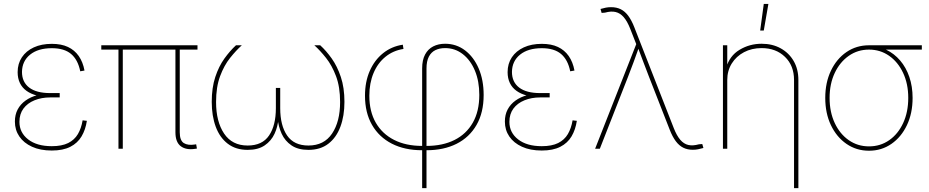

<svg xmlns="http://www.w3.org/2000/svg" viewBox="-20 -770 4811 994"><path d="M248 9.3Q188.5 9.3 145.8 -10.3Q103 -29.8 80.1 -63.5Q57.1 -97.2 57.1 -140.6Q57.1 -176.3 71.5 -203.4Q85.9 -230.5 112.1 -249.3Q138.2 -268.1 174.1 -277.8Q210 -287.6 252.9 -287.6H289.1V-265.6H239.7Q194.8 -265.6 158.4 -250.7Q122.1 -235.8 101.3 -207.8Q80.6 -179.7 80.6 -139.2Q80.6 -83.5 125.7 -48.3Q170.9 -13.2 248 -13.2Q300.3 -13.2 333 -29.5Q365.7 -45.9 383.3 -75.9Q400.9 -106 407.7 -147L429.7 -144.5Q422.9 -98.6 402.3 -64Q381.8 -29.3 344 -10Q306.2 9.3 248 9.3ZM251.5 -266.1Q207.5 -266.1 173.8 -274.7Q140.1 -283.2 117.4 -299.6Q94.7 -315.9 83 -340.3Q71.3 -364.7 71.3 -396.5Q71.3 -440.4 93.3 -473.4Q115.2 -506.3 155 -524.7Q194.8 -543 248.5 -543Q297.4 -543 331.8 -526.9Q366.2 -510.7 387.7 -480Q409.2 -449.2 417.5 -404.8L395.5 -400.9Q383.3 -460.9 347.9 -490.7Q312.5 -520.5 248.5 -520.5Q177.2 -520.5 136 -487.3Q94.7 -454.1 93.8 -397.9Q93.8 -345.2 131.1 -316.7Q168.5 -288.1 239.7 -288.1H289.1V-266.1Z M990.7 0.5Q943.8 7.8 916 -12.9Q888.2 -33.7 888.2 -85.4V-523.9H910.6V-85.4Q910.6 -42.5 931.6 -29.3Q952.6 -16.1 989.7 -22Q992.7 -22.9 992.9 -22.7Q993.2 -22.5 995.6 -22.9L999.5 -1Q997.6 -0.5 995.4 -0.2Q993.2 0 990.7 0.5ZM593.3 0V-523.9H615.7V0ZM504.4 -513.2V-535.6H1002.4V-513.2Z M1262.2 5.9Q1200.7 5.9 1159.2 -25.9Q1117.7 -57.6 1096.9 -113.8Q1076.2 -169.9 1076.2 -242.7Q1076.2 -315.9 1094.5 -371.3Q1112.8 -426.8 1141.8 -467Q1170.9 -507.3 1201.7 -535.6H1231.9Q1202.1 -508.8 1171.1 -470Q1140.1 -431.2 1119.4 -375.5Q1098.6 -319.8 1098.6 -241.7Q1098.6 -140.6 1140.1 -78.6Q1181.6 -16.6 1262.2 -16.6Q1337.9 -16.6 1373 -68.6Q1408.2 -120.6 1408.2 -210V-314.9H1430.7V-210Q1430.7 -120.6 1466.3 -68.6Q1502 -16.6 1576.7 -16.6Q1657.7 -16.6 1699.2 -78.6Q1740.7 -140.6 1740.7 -241.7Q1740.7 -319.8 1719.7 -375.5Q1698.7 -431.2 1668 -470Q1637.2 -508.8 1607.4 -535.6H1637.7Q1668.9 -507.3 1697.5 -467Q1726.1 -426.8 1744.6 -371.3Q1763.2 -315.9 1763.2 -242.7Q1763.2 -169.9 1742.2 -113.8Q1721.2 -57.6 1679.9 -25.9Q1638.7 5.9 1576.7 5.9Q1522.9 5.9 1489 -17.3Q1455.1 -40.5 1438.2 -77.6Q1421.4 -114.7 1417.5 -156.2H1421.4Q1418.5 -114.7 1401.4 -77.6Q1384.3 -40.5 1350.3 -17.3Q1316.4 5.9 1262.2 5.9Z M2165.5 204.1V-415.5Q2165.5 -459.5 2180.7 -487.8Q2195.8 -516.1 2222.7 -529.8Q2249.5 -543.5 2284.2 -543.5Q2342.3 -543.5 2387.5 -509.3Q2432.6 -475.1 2458.3 -415.3Q2483.9 -355.5 2483.9 -278.3Q2483.9 -187 2447 -123Q2410.2 -59.1 2343.8 -25.6Q2277.3 7.8 2188 7.8H2165.5Q2075.2 7.8 2008.8 -26.1Q1942.4 -60.1 1906 -123.3Q1869.6 -186.5 1869.6 -274.4Q1869.6 -346.2 1894 -402.3Q1918.5 -458.5 1962.6 -494.1Q2006.8 -529.8 2065.4 -538.6L2068.8 -516.6Q2015.1 -508.3 1975.3 -475.8Q1935.5 -443.4 1913.8 -391.6Q1892.1 -339.8 1892.1 -274.4Q1892.1 -192.9 1925.5 -134.8Q1959 -76.7 2020.3 -45.7Q2081.5 -14.6 2165.5 -14.6H2188Q2271.5 -14.6 2332.8 -45.2Q2394 -75.7 2427.7 -134.8Q2461.4 -193.8 2461.4 -278.8Q2461.4 -349.6 2438.7 -404.1Q2416 -458.5 2376 -489.7Q2335.9 -521 2284.2 -521Q2255.4 -521 2233.6 -510.3Q2211.9 -499.5 2200 -476.3Q2188 -453.1 2188 -415.5V204.1Z M2784.7 9.3Q2725.1 9.3 2682.4 -10.3Q2639.6 -29.8 2616.7 -63.5Q2593.8 -97.2 2593.8 -140.6Q2593.8 -176.3 2608.2 -203.4Q2622.6 -230.5 2648.7 -249.3Q2674.8 -268.1 2710.7 -277.8Q2746.6 -287.6 2789.6 -287.6H2825.7V-265.6H2776.4Q2731.4 -265.6 2695.1 -250.7Q2658.7 -235.8 2637.9 -207.8Q2617.2 -179.7 2617.2 -139.2Q2617.2 -83.5 2662.4 -48.3Q2707.5 -13.2 2784.7 -13.2Q2836.9 -13.2 2869.6 -29.5Q2902.3 -45.9 2919.9 -75.9Q2937.5 -106 2944.3 -147L2966.3 -144.5Q2959.5 -98.6 2939 -64Q2918.5 -29.3 2880.6 -10Q2842.8 9.3 2784.7 9.3ZM2788.1 -266.1Q2744.1 -266.1 2710.4 -274.7Q2676.8 -283.2 2654.1 -299.6Q2631.3 -315.9 2619.6 -340.3Q2607.9 -364.7 2607.9 -396.5Q2607.9 -440.4 2629.9 -473.4Q2651.9 -506.3 2691.7 -524.7Q2731.4 -543 2785.2 -543Q2834 -543 2868.4 -526.9Q2902.8 -510.7 2924.3 -480Q2945.8 -449.2 2954.1 -404.8L2932.1 -400.9Q2919.9 -460.9 2884.5 -490.7Q2849.1 -520.5 2785.2 -520.5Q2713.9 -520.5 2672.6 -487.3Q2631.3 -454.1 2630.4 -397.9Q2630.4 -345.2 2667.7 -316.7Q2705.1 -288.1 2776.4 -288.1H2825.7V-266.1Z M3061 0 3273.9 -541.5 3242.7 -621.1Q3227.5 -659.7 3209.2 -680.9Q3190.9 -702.1 3167.2 -707.8Q3143.6 -713.4 3112.3 -704.6L3094.7 -703.1L3088.9 -723.6Q3104 -728 3116.9 -730.5Q3129.9 -732.9 3143.6 -732.9Q3171.9 -732.9 3193.6 -722.2Q3215.3 -711.4 3232.4 -688.5Q3249.5 -665.5 3263.7 -629.4L3468.3 -106.4Q3483.4 -67.9 3501.7 -46.4Q3520 -24.9 3543.5 -19.5Q3566.9 -14.2 3598.1 -22.9L3615.7 -24.4L3621.6 -3.9Q3606.4 0.5 3593.5 2.9Q3580.6 5.4 3566.9 5.4Q3538.6 5.4 3517.1 -5.4Q3495.6 -16.1 3478.5 -39.1Q3461.4 -62 3447.3 -98.1L3340.3 -371.6Q3325.2 -410.2 3310.8 -448.7Q3296.4 -487.3 3281.7 -525.9H3288.1Q3274.4 -487.3 3260.3 -448.7Q3246.1 -410.2 3231 -371.6L3085.4 0Z M3745.1 -356V0H3722.7V-535.6H3745.1V-418.5H3739.3Q3756.8 -481 3808.8 -512.2Q3860.8 -543.5 3922.9 -543.5Q3979 -543.5 4021.7 -519.8Q4064.5 -496.1 4088.9 -454.1Q4113.3 -412.1 4113.3 -356V204.1H4090.8V-356Q4090.8 -430.2 4043.9 -475.6Q3997.1 -521 3922.9 -521Q3872.1 -521 3831.8 -499.8Q3791.5 -478.5 3768.3 -441.2Q3745.1 -403.8 3745.1 -356ZM3915.5 -611.8 3934.1 -749.5H3958L3934.1 -611.8Z M4479 10.3Q4413.6 10.3 4362.3 -25.1Q4311 -60.5 4281.7 -122.1Q4252.4 -183.6 4252.4 -263.2Q4252.4 -342.3 4281.7 -403.8Q4311 -465.3 4362.3 -500.5Q4413.6 -535.6 4479 -535.6H4752.4V-513.2H4535.6H4479Q4420.4 -513.2 4374.3 -481Q4328.1 -448.7 4301.5 -392.3Q4274.9 -335.9 4274.9 -263.2Q4274.9 -189.9 4301.5 -133.1Q4328.1 -76.2 4374.3 -44.2Q4420.4 -12.2 4479 -12.2Q4537.6 -12.2 4583.5 -44.2Q4629.4 -76.2 4655.8 -133.1Q4682.1 -189.9 4682.1 -263.2Q4682.1 -335.9 4655.5 -392.6Q4628.9 -449.2 4583 -481.2Q4537.1 -513.2 4479 -513.2V-531.7Q4527.3 -531.7 4568.4 -512.2Q4609.4 -492.7 4640.1 -456.8Q4670.9 -420.9 4687.7 -371.6Q4704.6 -322.3 4704.6 -263.2Q4704.6 -183.6 4675.3 -122.1Q4646 -60.5 4595 -25.1Q4543.9 10.3 4479 10.3Z"/></svg>

Font: Inter 20pt Thin
Style: Regular
Weight: 250
Version: Version 4.001;git-66647c0bb